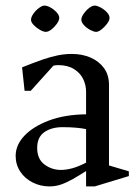

<svg xmlns="http://www.w3.org/2000/svg" viewBox="-20 -655 499 687"><path d="M157 12Q125 12 97 -2Q69 -16 52.5 -41Q36 -66 36 -97Q36 -136 67 -169Q98 -202 154.5 -223.5Q211 -245 288 -246V-326Q288 -351 277.5 -372.5Q267 -394 244.5 -408Q222 -422 188 -422Q185 -422 179.5 -421.5Q174 -421 171 -420L90 -330H68L59 -414Q101 -431 131.5 -441.5Q162 -452 187 -457Q212 -462 237 -462Q274 -462 304 -449Q334 -436 352 -411.5Q370 -387 370 -351V-63L441 -42V-25L319 12H288V-43Q263 -27 241 -14.5Q219 -2 199 5Q179 12 157 12ZM198 -47Q217 -47 239 -53Q261 -59 288 -73V-193Q275 -196 252.5 -198Q230 -200 204 -200Q164 -200 138.5 -182Q113 -164 113 -126Q113 -86 139 -66.5Q165 -47 198 -47ZM144 -541Q136 -541 124 -547.5Q112 -554 101.5 -564.5Q91 -575 91 -584Q91 -594 99.5 -606Q108 -618 119.5 -626.5Q131 -635 139 -635Q148 -635 160 -628.5Q172 -622 182 -611.5Q192 -601 192 -591Q192 -582 183.5 -570Q175 -558 164 -549.5Q153 -541 144 -541ZM324 -541Q316 -541 303.5 -547.5Q291 -554 281 -564.5Q271 -575 271 -584Q271 -594 279.5 -606Q288 -618 299 -626.5Q310 -635 319 -635Q327 -635 339.5 -628.5Q352 -622 362 -611.5Q372 -601 372 -591Q372 -582 363 -570Q354 -558 343 -549.5Q332 -541 324 -541Z"/></svg>

Font: Ancizar Serif Light
Style: Regular
Weight: 400
Version: Version 8.100